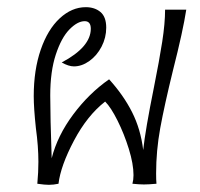

<svg xmlns="http://www.w3.org/2000/svg" viewBox="-20 -512 556 535"><path d="M462 -316Q438 -218 426.5 -155Q415 -92 415 -29Q415 -10 416 0Q394 2 381 2Q369 2 349 0Q352 -11 352 -24Q352 -55 339 -97Q326 -139 307.5 -176Q289 -213 273 -229Q223 -190 186 -120Q149 -50 143 0Q129 3 116 3Q105 3 84 0Q87 -33 87 -61Q87 -104 80 -155Q74 -211 74 -244Q74 -317 93.5 -373.5Q113 -430 146.5 -461Q180 -492 219 -492Q244 -492 260 -478.5Q276 -465 276 -435Q276 -407 263 -382Q250 -357 229 -342Q208 -327 186 -327Q171 -327 152 -338Q233 -381 233 -432Q233 -453 216 -453Q196 -453 173.5 -430Q151 -407 135.5 -360Q120 -313 120 -246Q120 -187 124 -71Q140 -134 184 -193Q228 -252 284 -291Q324 -247 348 -199.5Q372 -152 379 -94Q385 -150 409 -269Q424 -344 432 -395.5Q440 -447 440 -485H499Q490 -426 462 -316Z"/></svg>

Font: Charmonman
Style: Regular
Weight: 400
Designer: Ekaluck Peanpanawate
Foundry: Cadson Demak Co.,Ltd.
Version: Version 1.000; ttfautohint (v1.6)